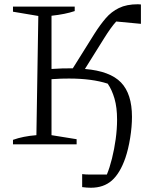

<svg xmlns="http://www.w3.org/2000/svg" viewBox="-20 -678 743 902"><path d="M41 0V-21Q88 -38 151 -43L160 -603L41 -623V-647H331V-626Q287 -611 222 -604V-354Q249 -356 271.5 -356.5Q294 -357 312 -357Q317 -357 322 -357L424 -520Q450 -561 476.5 -592Q503 -623 539 -640.5Q575 -658 628 -658Q634 -658 642 -657V-566L526 -577Q502 -551 469 -498L379 -354Q497 -344 548.5 -290.5Q600 -237 600 -129Q600 -83 591.5 -30Q583 23 569 64Q544 136 505.5 170Q467 204 407 204Q388 204 366 201V140Q383 142 400.5 142Q418 142 435 142Q447 142 458.5 142Q470 142 482 142Q495 111 506 67Q517 23 523.5 -24.5Q530 -72 530 -116Q530 -173 518 -214.5Q506 -256 486 -285Q412 -309 304 -309Q287 -309 267.5 -308.5Q248 -308 222 -306V-43L340 -24V0Z"/></svg>

Font: Piazzolla SC Light
Style: Regular
Weight: 300
Designer: Juan Pablo del Peral
Foundry: Huerta Tipografica
Version: Version 1.330